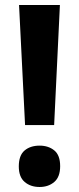

<svg xmlns="http://www.w3.org/2000/svg" viewBox="-20 -734 315 766"><path d="M196 -235H80L56 -714H219ZM55 -70Q55 -114 78 -133.5Q101 -153 138 -153Q173 -153 196.5 -134Q220 -115 220 -71Q220 -28 196.5 -8Q173 12 138 12Q102 12 78.5 -8Q55 -28 55 -70Z"/></svg>

Font: Noto Sans Thai SemiCondensed
Style: Bold
Weight: 700
Width: 4
Designer: Monotype Design Team
Foundry: Monotype Imaging Inc.
Version: Version 2.001